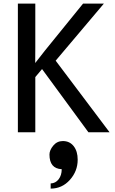

<svg xmlns="http://www.w3.org/2000/svg" viewBox="-20 -748 649 1086"><path d="M81.1 0ZM599.6 0H480L217.8 -357.4L179.7 -312V0H81.1V-727.5H179.7V-480Q179.7 -465.8 179.4 -435.3Q179.2 -404.8 179.2 -391.6Q186.5 -400.9 235.4 -463.4L449.7 -727.5H567.4L294.9 -404.8ZM335.4 49.8Q374 49.8 396.7 78.6Q419.4 107.4 419.4 155.3Q419.4 220.2 375.2 269.5Q331.1 318.8 266.6 318.8V289.6Q294.4 288.6 311.8 265.9Q329.1 243.2 329.1 209Q259.8 205.6 259.8 126Q259.8 101.6 281.2 75.7Q302.7 49.8 335.4 49.8Z"/></svg>

Font: Coda
Style: Regular
Weight: 400
Designer: vernon adams
Foundry: vernon adams
Version: Version 2.000; ttfautohint (v0.8) -r 50 -G 200 -x